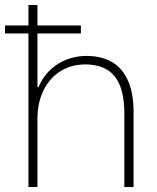

<svg xmlns="http://www.w3.org/2000/svg" viewBox="-29 -749 630 769"><path d="M85 -729H121V-400H125Q151 -460 202.5 -492.5Q254 -525 318 -525Q375 -525 417 -502Q459 -479 482.5 -428.5Q506 -378 506 -300V0H469V-294Q469 -395 430.5 -443Q392 -491 313 -491Q256 -491 212.5 -463.5Q169 -436 145 -386.5Q121 -337 121 -274V0H85ZM-9 -647H295V-615H-9Z"/></svg>

Font: Mona Sans VF XLt
Style: Regular
Weight: 200
Designer: Deni Anggara
Foundry: GitHub
Version: Version 2.000;Glyphs 3.2.3 (3260)